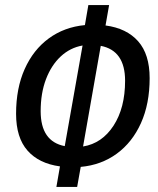

<svg xmlns="http://www.w3.org/2000/svg" viewBox="-20 -733 626 763"><path d="M204.1 9.8 218.3 -71.8Q134.8 -83 89.4 -134.5Q43.9 -186 43.9 -280.8Q43.9 -382.3 78.1 -458.7Q112.3 -535.2 173.8 -580.3Q235.4 -625.5 317.4 -633.3L331.1 -712.9H413.6L399.4 -631.8Q483.4 -620.6 529.1 -568.8Q574.7 -517.1 574.7 -422.4Q574.7 -320.8 540.3 -244.1Q505.9 -167.5 444.1 -122.3Q382.3 -77.1 300.8 -69.8L286.6 9.8ZM380.4 -550.8 310.1 -150.9Q385.3 -163.1 431.2 -233.6Q477.1 -304.2 477.1 -412.1Q477.1 -532.2 380.4 -550.8ZM237.3 -152.3 308.1 -552.2Q258.8 -543.5 221.4 -508.8Q184.1 -474.1 162.8 -418.5Q141.6 -362.8 141.6 -291Q141.6 -170.9 237.3 -152.3Z"/></svg>

Font: CaskaydiaCove NFP
Style: Italic
Weight: 400
Italic angle: -10°
Designer: Aaron Bell
Foundry: Saja Typeworks
Version: Version 2111.001; VTT 6.35;Nerd Fonts 3.1.1